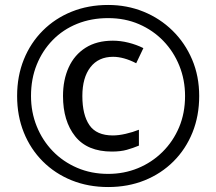

<svg xmlns="http://www.w3.org/2000/svg" viewBox="-20 -744 872 774"><path d="M431 -133Q332 -133 283 -194.5Q234 -256 234 -357Q234 -422 257 -472.5Q280 -523 325 -551.5Q370 -580 435 -580Q466 -580 498 -572Q530 -564 558 -550L529 -489Q504 -502 480.5 -508.5Q457 -515 436 -515Q377 -515 344.5 -473Q312 -431 312 -357Q312 -281 340.5 -239.5Q369 -198 435 -198Q458 -198 486.5 -204.5Q515 -211 540 -221V-157Q516 -147 491 -140Q466 -133 431 -133ZM416 10Q336 10 269 -17Q202 -44 152.5 -93.5Q103 -143 76 -210Q49 -277 49 -357Q49 -437 76 -504Q103 -571 152.5 -620.5Q202 -670 269 -697Q336 -724 416 -724Q492 -724 558.5 -697Q625 -670 675.5 -620.5Q726 -571 754.5 -504Q783 -437 783 -357Q783 -277 756 -210Q729 -143 679.5 -93.5Q630 -44 563 -17Q496 10 416 10ZM416 -43Q480 -43 536 -66Q592 -89 635 -131.5Q678 -174 702 -231Q726 -288 726 -357Q726 -422 703 -479Q680 -536 638.5 -579Q597 -622 540.5 -646.5Q484 -671 416 -671Q348 -671 291 -648Q234 -625 192.5 -582.5Q151 -540 128 -483Q105 -426 105 -357Q105 -292 128 -235Q151 -178 192.5 -135Q234 -92 291 -67.5Q348 -43 416 -43Z"/></svg>

Font: Noto Sans Thai
Style: Regular
Weight: 400
Designer: Monotype Design Team
Foundry: Monotype Imaging Inc.
Version: Version 2.001